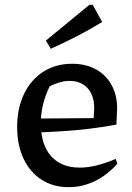

<svg xmlns="http://www.w3.org/2000/svg" viewBox="-20 -766 546 795"><path d="M265 9Q200 9 152 -22Q104 -53 77.5 -109Q51 -165 51 -240Q51 -317 79 -376Q107 -435 158.5 -468.5Q210 -502 279 -502Q335 -502 377 -479Q419 -456 442 -414Q465 -372 465 -316L462 -250Q401 -239 346.5 -232.5Q292 -226 235.5 -222.5Q179 -219 113 -216L114 -275L368 -277L370 -319Q370 -371 342.5 -401Q315 -431 268 -431Q248 -431 227 -425Q206 -419 186 -409Q168 -373 158.5 -334Q149 -295 149 -256Q149 -167 191.5 -119.5Q234 -72 310 -72Q375 -72 459 -108L466 -88Q423 -40 371.5 -15.5Q320 9 265 9ZM190 -564 170 -598 350 -746H364L403 -675Q351 -643 297.5 -615.5Q244 -588 190 -564Z"/></svg>

Font: Piazzolla Thin SemiBold
Style: Regular
Weight: 600
Version: Version 2.005